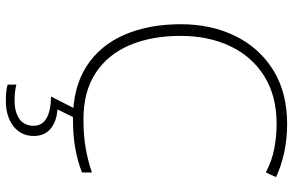

<svg xmlns="http://www.w3.org/2000/svg" viewBox="-193 -571 1004 658"><g transform="rotate(90 309.0 -242.0)"><path d="M405 -688Q309 -688 241.5 -646Q174 -604 138.5 -529.5Q103 -455 103 -359Q103 -259 135 -184Q167 -109 230.5 -67.5Q294 -26 389 -26Q445 -26 489.5 -34Q534 -42 571 -55V-21Q536 -7 491 1.5Q446 10 387 10Q280 10 208 -36Q136 -82 99.5 -165.5Q63 -249 63 -360Q63 -464 103.5 -546.5Q144 -629 220.5 -676.5Q297 -724 405 -724Q505 -724 587 -686L571 -651Q531 -672 489 -680Q447 -688 405 -688ZM446 144Q446 188 412.5 214Q379 240 325 240Q291 240 270 234V204Q282 207 295 208.5Q308 210 326 210Q364 210 387.5 193.5Q411 177 411 145Q411 87 311 85L354 0H386L355 63Q396 66 421 86.5Q446 107 446 144Z"/></g></svg>

Font: Noto Sans ExtraLight
Style: Regular
Weight: 200
Designer: Monotype Design Team
Foundry: Monotype Imaging Inc.
Version: Version 2.007